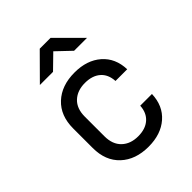

<svg xmlns="http://www.w3.org/2000/svg" viewBox="-221 -909 1043 1043"><g transform="rotate(-45 300.0 -387.5)"><path d="M308 10Q208 10 148 -46Q88 -102 88 -200V-350Q88 -448 148 -504Q208 -560 308 -560Q403 -560 461.5 -509Q520 -458 523 -370H433Q430 -423 397 -451.5Q364 -480 308 -480Q249 -480 213.5 -446.5Q178 -413 178 -351V-200Q178 -138 213.5 -104Q249 -70 308 -70Q364 -70 397 -99Q430 -128 433 -180H523Q520 -92 461.5 -41Q403 10 308 10ZM127 -645 266 -785H349L489 -645H390L308 -723L228 -645Z"/></g></svg>

Font: JetBrainsMonoNL NFM
Style: Regular
Weight: 400
Monospace: yes
Designer: Philipp Nurullin, Konstantin Bulenkov
Foundry: JetBrains
Version: Version 2.304; ttfautohint (v1.8.4.7-5d5b);Nerd Fonts 3.3.0